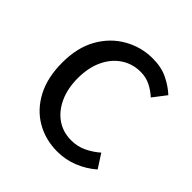

<svg xmlns="http://www.w3.org/2000/svg" viewBox="-155 -682 820 820"><g transform="rotate(45 255.0 -272.0)"><path d="M306 13Q234 13 176.5 -20.5Q119 -54 85.5 -117.5Q52 -181 52 -271Q52 -362 88 -425.5Q124 -489 184 -523Q244 -557 313 -557Q366 -557 404.5 -538Q443 -519 471 -493L425 -433Q402 -454 375.5 -467Q349 -480 317 -480Q268 -480 229 -454Q190 -428 168 -381Q146 -334 146 -271Q146 -209 167.5 -162Q189 -115 226.5 -89Q264 -63 314 -63Q352 -63 384 -78.5Q416 -94 442 -117L482 -55Q445 -23 400 -5Q355 13 306 13Z"/></g></svg>

Font: Noto Sans SC Thin
Style: Regular
Weight: 400
Version: Version 2.004-H2;hotconv 1.0.118;makeotfexe 2.5.65603